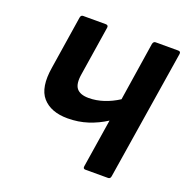

<svg xmlns="http://www.w3.org/2000/svg" viewBox="-119 -765 849 875"><g transform="rotate(20 305.0 -327.5)"><path d="M599 -655Q612 -655 610 -642L510 -13Q508 0 497 0H387Q375 0 377 -13L414 -248Q374 -222 328 -207Q282 -192 230 -192Q149 -192 108.5 -238Q68 -284 85 -386L125 -642Q127 -655 138 -655H247Q261 -655 259 -642L222 -406Q213 -355 230 -333.5Q247 -312 289 -312Q325 -312 361.5 -324Q398 -336 432 -358L476 -642Q479 -655 489 -655Z"/></g></svg>

Font: Sofia Sans Semi Condensed ExtraBold
Style: Italic
Weight: 800
Italic angle: -9°
Version: Version 4.100